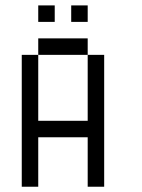

<svg xmlns="http://www.w3.org/2000/svg" viewBox="-20 -708 540 728"><path d="M62.5 -500H125V-250H312.5V-500H375V0H312.5V-187.5H125V0H62.5ZM125 -562.5H312.5V-500H125ZM125 -687.5H187.5V-625H125ZM250 -687.5H312.5V-625H250Z"/></svg>

Font: Pixel Operator Mono
Style: Regular
Weight: 400
Monospace: yes
Designer: Jayvee Enaguas (HarvettFox96)
Version: 2016.04.25